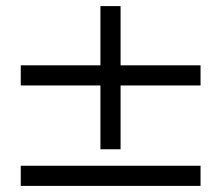

<svg xmlns="http://www.w3.org/2000/svg" viewBox="-20 -522 725 629"><path d="M637 -242V-308H375V-502H309V-308H48V-242H309V-33H375V-242ZM637 87V21H48V87Z"/></svg>

Font: XITS Math
Style: Regular
Weight: 400
Designer: MicroPress Inc., with final additions and corrections provided by Coen Hoffman, Elsevier (retired)
Version: Version 1.108